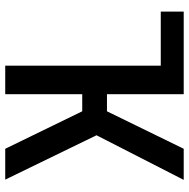

<svg xmlns="http://www.w3.org/2000/svg" viewBox="-14 -726 740 753"><g transform="rotate(90 356.5 -350.0)"><path d="M26 -610H238V0H350V-302H417L564 0H685L511 -358L686 -700H564L417 -399H350V-700H26Z"/></g></svg>

Font: Finlandica Medium
Style: Regular
Weight: 500
Designer: Niklas Ekholm, Juho Hiilivirta, Jaakko Suomalainen
Foundry: Helsinki Type Studio
Version: Version 2.000;Glyphs 3.2 (3202)